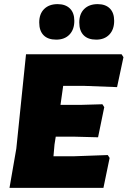

<svg xmlns="http://www.w3.org/2000/svg" viewBox="-20 -910 618 930"><path d="M259 -890Q297 -890 318.5 -869Q340 -848 340 -809Q340 -767 316.5 -742.5Q293 -718 252 -718Q212 -718 191 -739.5Q170 -761 170 -801Q170 -843 194 -866.5Q218 -890 259 -890ZM453 -890Q491 -890 512 -869Q533 -848 533 -809Q533 -767 509.5 -742.5Q486 -718 446 -718Q406 -718 385 -739.5Q364 -761 364 -801Q364 -843 388 -866.5Q412 -890 453 -890ZM502 -159 511 -145 481 0H26L59 -190L106 -647H569L578 -633L547 -488L389 -494H286L273 -402H371L476 -405L485 -391L455 -245L340 -248H250L244 -210L239 -153H335Z"/></svg>

Font: Alegreya Sans SC Black
Style: Italic
Weight: 900
Italic angle: -7°
Designer: Juan Pablo del Peral
Foundry: Huerta Tipografica
Version: Version 2.007